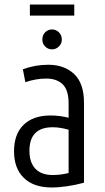

<svg xmlns="http://www.w3.org/2000/svg" viewBox="-20 -821 464 848"><path d="M208 7Q129 7 85.5 -35Q42 -77 42 -153Q42 -229 84.5 -270Q127 -311 203 -311Q223 -311 243 -308.5Q263 -306 283 -301V-364Q283 -423 257 -448.5Q231 -474 184 -474Q162 -474 138.5 -470Q115 -466 92 -458L81 -515Q135 -535 193 -535Q264 -535 307.5 -494Q351 -453 351 -367V-14Q314 -4 277 1.5Q240 7 208 7ZM213 -48Q249 -48 283 -57V-248Q266 -253 248 -256Q230 -259 213 -259Q110 -259 110 -155Q110 -103 136.5 -75.5Q163 -48 213 -48ZM112 -752V-801H308V-752ZM210 -603Q192 -603 179.5 -615.5Q167 -628 167 -646Q167 -666 179.5 -678.5Q192 -691 210 -691Q227 -691 240 -678.5Q253 -666 253 -646Q253 -628 240 -615.5Q227 -603 210 -603Z"/></svg>

Font: Ubuntu Sans Condensed
Style: Regular
Weight: 400
Width: 3
Designer: Dalton Maag Ltd
Foundry: Dalton Maag Ltd
Version: Version 1.006; ttfautohint (v1.8.4.7-5d5b)